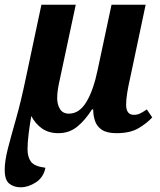

<svg xmlns="http://www.w3.org/2000/svg" viewBox="-24 -556 679 816"><path d="M64 240Q35 240 15.5 224.5Q-4 209 -4 166Q-4 128 9.5 75.5Q23 23 44 -50.5Q65 -124 86 -225L152 -536H298L231 -222Q226 -201 222.5 -179.5Q219 -158 219 -139Q219 -112 231 -92.5Q243 -73 269 -73Q313 -73 343 -122.5Q373 -172 391 -259L450 -536H595L528 -219Q521 -189 516.5 -160.5Q512 -132 512 -111Q512 -68 545 -68Q560 -68 572 -74Q584 -80 600 -91L623 -57Q600 -32 564.5 -11Q529 10 471 10Q431 10 409.5 -4Q388 -18 380 -41.5Q372 -65 372 -91H367Q338 -45 304 -17.5Q270 10 224 10Q183 10 154.5 -10Q126 -30 109 -63Q102 -23 97.5 14Q93 51 93 79Q93 111 107.5 131Q122 151 169 157Q161 198 128.5 219Q96 240 64 240Z"/></svg>

Font: Noto Serif SemiCondensed
Style: Bold Italic
Weight: 700
Width: 4
Italic angle: -12°
Designer: Monotype Design Team
Foundry: Monotype Imaging Inc.
Version: Version 2.014